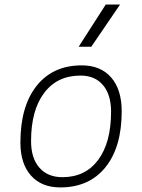

<svg xmlns="http://www.w3.org/2000/svg" viewBox="-20 -815 626 845"><path d="M245.1 9.8Q162.6 9.8 116.2 -42.5Q69.8 -94.7 69.8 -187.5Q69.8 -347.7 141.4 -437.5Q212.9 -527.3 339.8 -527.3Q422.9 -527.3 469.2 -474.1Q515.6 -420.9 515.6 -325.2Q515.6 -167.5 444.1 -78.9Q372.6 9.8 245.1 9.8ZM254.9 -35.2Q355.5 -35.2 412.1 -111.3Q468.8 -187.5 468.8 -323.7Q468.8 -398.4 433.3 -440.4Q397.9 -482.4 334 -482.4Q231.9 -482.4 174.3 -406Q116.7 -329.6 116.7 -193.8Q116.7 -119.1 153.3 -77.1Q189.9 -35.2 254.9 -35.2ZM326.2 -609.4 445.3 -794.9H508.3L381.8 -609.4Z"/></svg>

Font: Cascadia Mono NF ExtraLight
Style: Italic
Weight: 200
Italic angle: -10°
Monospace: yes
Designer: Aaron Bell
Foundry: Saja Typeworks
Version: Version 2404.023; ttfautohint (v1.8.4)